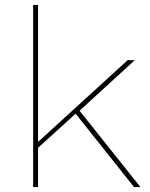

<svg xmlns="http://www.w3.org/2000/svg" viewBox="-20 -762 610 782"><path d="M304 -311 529 -517H500L135 -184V-742H115V0H135V-160L288 -299L526 0H552Z"/></svg>

Font: Montserrat-Alt1 Thin
Style: Regular
Weight: 100
Designer: Differentunic
Foundry: Differentunic
Version: Version 7.222